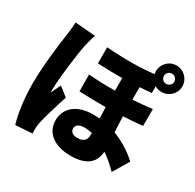

<svg xmlns="http://www.w3.org/2000/svg" viewBox="-197 -1090 1395 1376"><g transform="rotate(30 500.0 -402.0)"><path d="M270 -767 102 -781C101 -743 95 -697 91 -668C80 -594 54 -402 54 -249C54 -113 74 4 95 72L233 63C232 46 232 28 232 17C232 7 235 -16 238 -30C251 -88 281 -189 311 -279L237 -337C224 -308 211 -285 199 -256C198 -260 198 -280 198 -283C198 -376 230 -613 242 -665C246 -683 261 -744 270 -767ZM842 -766C842 -790 860 -809 884 -809C908 -809 927 -790 927 -766C927 -742 908 -724 884 -724C860 -724 842 -742 842 -766ZM599 -153V-138C599 -94 576 -70 526 -70C490 -70 466 -86 466 -115C466 -142 489 -161 536 -161C556 -161 578 -158 599 -153ZM775 -766C775 -758 776 -750 777 -743C673 -731 554 -728 387 -740V-607C465 -603 531 -602 591 -603V-499C521 -498 448 -500 372 -506L373 -367C448 -364 522 -362 592 -363L595 -271C578 -272 560 -273 541 -273C405 -273 328 -201 328 -104C328 12 428 65 547 65C684 65 739 5 744 -82C785 -54 825 -19 862 18L940 -113C908 -142 840 -200 738 -238C736 -277 733 -320 732 -368C791 -371 845 -375 892 -381V-520C841 -514 788 -509 731 -505V-608L828 -616V-672C844 -662 863 -657 884 -657C945 -657 994 -705 994 -766C994 -827 945 -876 884 -876C823 -876 775 -827 775 -766Z"/></g></svg>

Font: Noto Sans KR Black
Style: Regular
Weight: 900
Designer: Ryoko NISHIZUKA 西塚涼子 (kana, bopomofo & ideographs); Paul D. Hunt (Latin, Greek & Cyrillic); Sandoll Communications 산돌커뮤니
Foundry: Adobe
Version: Version 2.004;hotconv 1.0.118;makeotfexe 2.5.65603